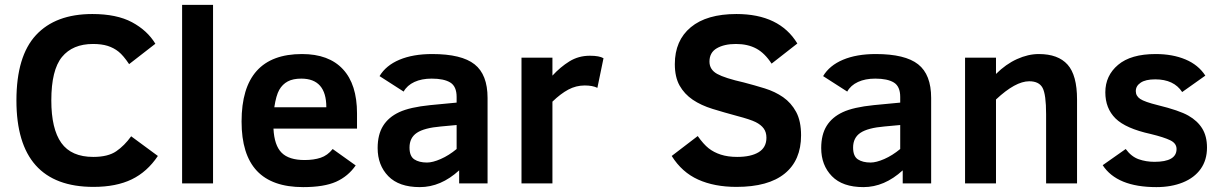

<svg xmlns="http://www.w3.org/2000/svg" viewBox="-20 -747 4975 782"><path d="M623 -111.8Q579.6 -46.9 516.4 -16.4Q453.1 14.2 360.8 14.2Q46.9 14.2 46.9 -337.9Q46.9 -518.1 126.5 -604Q206.1 -689.9 356 -689.9Q455.1 -689.9 517.6 -656.5Q580.1 -623 612.8 -568.8L505.9 -485.8Q482.4 -521 462.9 -536.6Q443.4 -552.2 418.5 -560.1Q393.6 -567.9 358.9 -567.9Q275.9 -567.9 232.4 -514.9Q189 -461.9 189 -337.9Q189 -222.2 229.7 -165Q270.5 -107.9 359.9 -107.9Q419.9 -107.9 453.4 -130.9Q486.8 -153.8 514.2 -191.9Z M721.7 0V-727.1H847.7V0Z M1093.8 -223.1Q1097.2 -154.8 1127 -125Q1156.7 -95.2 1220.7 -95.2Q1257.8 -95.2 1285.9 -104.5Q1314 -113.8 1335 -140.1L1428.7 -73.2Q1397.9 -28.8 1348.9 -6.8Q1299.8 15.1 1214.8 15.1Q1088.4 15.1 1026.1 -51.3Q963.9 -117.7 963.9 -252Q963.9 -526.9 1210 -526.9Q1319.3 -526.9 1376.7 -465.1Q1434.1 -403.3 1434.1 -285.2V-223.1ZM1309.1 -310.1Q1309.1 -426.8 1207 -426.8Q1173.3 -426.8 1151.9 -415.3Q1130.4 -403.8 1117.4 -381.1Q1104.5 -358.4 1097.2 -310.1Z M1850.1 0V-53.2Q1775.4 15.1 1689.9 15.1Q1605 15.1 1561.5 -29.5Q1518.1 -74.2 1518.1 -144Q1518.1 -198.7 1540.3 -234.4Q1562.5 -270 1606.2 -290.3Q1649.9 -310.5 1731.9 -318.8L1839.8 -329.1V-352.1Q1839.8 -395 1814 -410.9Q1788.1 -426.8 1738.3 -426.8Q1697.3 -426.8 1667.7 -413.1Q1638.2 -399.4 1624 -374L1525.9 -437Q1551.8 -480.5 1606.9 -503.7Q1662.1 -526.9 1740.2 -526.9Q1859.9 -526.9 1912.8 -485.1Q1965.8 -443.4 1965.8 -348.1V0ZM1839.8 -237.8 1775.9 -231.9Q1708 -226.1 1678 -206.1Q1647.9 -186 1647.9 -146Q1647.9 -110.8 1667.5 -97.9Q1687 -85 1719.2 -85Q1742.2 -85 1775.1 -99.4Q1808.1 -113.8 1839.8 -140.1Z M2413.1 -389.2Q2393.6 -398.9 2361.3 -398.9Q2326.2 -398.9 2294.7 -382.1Q2263.2 -365.2 2230 -333V0H2104V-512.2H2230V-439Q2262.2 -474.1 2299.3 -497.1Q2336.4 -520 2382.3 -520Q2421.4 -520 2438 -509.8Z M3242.7 -195.8Q3242.7 -94.2 3176 -40Q3109.4 14.2 2979.5 14.2Q2889.6 14.2 2823.5 -15.6Q2757.3 -45.4 2715.8 -111.8L2821.8 -192.9Q2845.2 -159.7 2866.2 -143.1Q2887.2 -126.5 2916 -117.2Q2944.8 -107.9 2982.4 -107.9Q3038.6 -107.9 3070.1 -127.2Q3101.6 -146.5 3101.6 -186Q3101.6 -208.5 3090.6 -223.6Q3079.6 -238.8 3057.6 -249.8Q3035.6 -260.7 2981.4 -274.9Q2928.7 -289.1 2882.1 -303.5Q2835.4 -317.9 2801.5 -340.8Q2767.6 -363.8 2748 -398.4Q2728.5 -433.1 2728.5 -485.8Q2728.5 -582 2793.5 -636Q2858.4 -689.9 2979.5 -689.9Q3154.8 -689.9 3227.5 -569.8L3122.6 -487.8Q3094.7 -530.8 3060.1 -549.3Q3025.4 -567.9 2977.5 -567.9Q2929.7 -567.9 2899.7 -550.5Q2869.6 -533.2 2869.6 -496.1Q2869.6 -463.4 2900.9 -446Q2932.1 -428.7 3009.8 -411.1Q3052.7 -399.9 3094.7 -387Q3136.7 -374 3169.7 -351.1Q3202.6 -328.1 3222.7 -291Q3242.7 -253.9 3242.7 -195.8Z M3656.7 0V-53.2Q3582 15.1 3496.6 15.1Q3411.6 15.1 3368.2 -29.5Q3324.7 -74.2 3324.7 -144Q3324.7 -198.7 3346.9 -234.4Q3369.1 -270 3412.8 -290.3Q3456.5 -310.5 3538.6 -318.8L3646.5 -329.1V-352.1Q3646.5 -395 3620.6 -410.9Q3594.7 -426.8 3544.9 -426.8Q3503.9 -426.8 3474.4 -413.1Q3444.8 -399.4 3430.7 -374L3332.5 -437Q3358.4 -480.5 3413.6 -503.7Q3468.8 -526.9 3546.9 -526.9Q3666.5 -526.9 3719.5 -485.1Q3772.5 -443.4 3772.5 -348.1V0ZM3646.5 -237.8 3582.5 -231.9Q3514.6 -226.1 3484.6 -206.1Q3454.6 -186 3454.6 -146Q3454.6 -110.8 3474.1 -97.9Q3493.7 -85 3525.9 -85Q3548.8 -85 3581.8 -99.4Q3614.7 -113.8 3646.5 -140.1Z M4240.7 0V-282.2Q4240.7 -362.3 4226.3 -389.2Q4211.9 -416 4171.9 -416Q4115.7 -416 4036.6 -341.8V0H3910.6V-512.2H4036.6V-445.8Q4076.7 -485.8 4122.1 -506.3Q4167.5 -526.9 4210.9 -526.9Q4289.6 -526.9 4328.1 -483.9Q4366.7 -440.9 4366.7 -341.8V0Z M4896 -146Q4896 -95.2 4870.4 -59.1Q4844.7 -22.9 4797.6 -3.9Q4750.5 15.1 4689.9 15.1Q4529.3 15.1 4471.2 -74.2L4564.9 -140.1Q4587.9 -108.9 4617.9 -98.4Q4647.9 -87.9 4682.1 -87.9Q4772 -87.9 4772 -140.1Q4772 -163.1 4746.6 -175.5Q4721.2 -188 4667 -201.2Q4564.9 -223.6 4523.4 -264.6Q4481.9 -305.7 4481.9 -371.1Q4481.9 -439 4533.9 -482.9Q4585.9 -526.9 4687 -526.9Q4755.9 -526.9 4808.3 -504.9Q4860.8 -482.9 4889.2 -439L4794.9 -372.1Q4761.2 -423.8 4685.1 -423.8Q4646 -423.8 4626 -410.4Q4606 -397 4606 -376Q4606 -356 4624 -344Q4642.1 -332 4695.3 -318.8Q4782.7 -297.4 4820.1 -276.1Q4857.4 -254.9 4876.7 -223.4Q4896 -191.9 4896 -146Z"/></svg>

Font: Clear Sans
Style: Bold
Weight: 700
Foundry: Intel Corporation
Version: Version 1.00